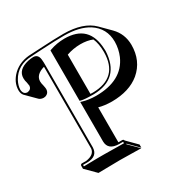

<svg xmlns="http://www.w3.org/2000/svg" viewBox="-162 -794 965 991"><g transform="rotate(-30 320.0 -298.0)"><path d="M466.3 -550.8Q436.5 -563.5 394.5 -563.5Q351.6 -563 312.5 -549.3V-315.4Q321.3 -315.4 327.1 -314.9Q480 -316.9 481 -467.8Q481 -517.6 466.3 -550.8ZM312.5 -26.9H336.9Q340.3 -25.9 342.8 -24.4Q344.7 -21.5 345.2 -19L401.4 37.6V56.6L345.2 0L342.8 2L399.4 58.6Q398.4 58.6 273.4 56.6Q273.4 56.6 144.5 58.6L87.9 2L85.9 0V-19Q87.9 -25.9 94.2 -26.9H121.1Q171.4 -34.2 174.8 -69.8V-556.6Q120.6 -541 119.6 -501.5Q120.1 -486.8 123.5 -476.6Q127.4 -458 127.4 -452.6Q127.4 -426.3 102.5 -419.4Q97.2 -418.5 92.8 -418.5Q77.1 -419.4 67.4 -428.2L10.7 -484.9Q0.5 -496.6 0 -516.1Q0 -564.9 40.5 -604Q83.5 -644.5 151.9 -646Q153.3 -646 153.8 -646L208 -648.9Q294.4 -653.8 346.2 -653.8Q463.9 -653.3 521 -596.7L577.6 -540Q622.1 -494.6 622.6 -429.2Q622.6 -334 555.7 -277.3Q493.7 -226.1 389.6 -225.6Q344.7 -226.1 312.5 -235.4ZM185.1 -69.8Q183.1 -17.6 121.1 -17.1H96.2V-8.3Q187 -10.3 216.8 -9.8Q252 -9.8 335 -8.3V-17.1H311Q247.1 -18.6 246.1 -69.8V-305.7L258.8 -301.8Q291.5 -292.5 333 -292Q489.7 -292 539.1 -403.8Q555.7 -442.9 556.2 -485.8Q556.2 -566.9 489.3 -609.9Q435.1 -643.6 346.2 -644Q294.4 -644 208.5 -639.2L154.3 -636.2L153.8 -635.7H153.3H148.4Q61 -633.3 23.9 -564.9Q10.3 -539.1 9.8 -516.1Q10.7 -485.8 36.1 -484.9Q58.6 -488.3 61 -508.8Q60.5 -515.6 57.6 -530.3Q53.2 -543 53.2 -558.1Q53.2 -608.4 119.6 -624Q135.7 -627.4 150.9 -627.9Q179.2 -627.9 183.6 -596.2Q184.6 -586.4 185.1 -575.2ZM246.1 -612.8 252.4 -615.2Q292 -629.4 337.9 -629.9Q484.9 -629.9 490.7 -480Q490.7 -473.6 491.2 -467.8Q483.9 -308.6 327.1 -305.2Q273.9 -305.2 253.4 -310.5L246.1 -312.5Z"/></g></svg>

Font: Linux Biolinum Shadow O
Style: Regular
Weight: 400
Designer: Philipp H. Poll
Foundry: Philipp H. Poll
Version: Version 1.0.4